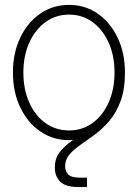

<svg xmlns="http://www.w3.org/2000/svg" viewBox="-20 -565 567 790"><path d="M264.2 11.7Q197.3 11.7 145 -24.7Q92.8 -61 63 -123.8Q33.2 -186.5 33.2 -266.6Q33.2 -346.7 63 -409.4Q92.8 -472.2 145 -508.5Q197.3 -544.9 264.2 -544.9Q330.6 -544.9 382.6 -508.5Q434.6 -472.2 464.4 -409.2Q494.1 -346.2 494.1 -266.6Q494.1 -186.5 464.4 -123.8Q434.6 -61 382.6 -24.7Q330.6 11.7 264.2 11.7ZM264.2 -28.3Q318.8 -28.3 361.1 -59.1Q403.3 -89.8 427.2 -143.8Q451.2 -197.8 451.2 -266.6Q451.2 -335.4 427.2 -389.2Q403.3 -442.9 361.1 -473.9Q318.8 -504.9 264.2 -504.9Q209.5 -504.9 167 -473.9Q124.5 -442.9 100.3 -389.2Q76.2 -335.4 76.2 -266.6Q76.2 -197.8 100.1 -143.8Q124 -89.8 166.5 -59.1Q209 -28.3 264.2 -28.3ZM300.8 204.6Q250.5 204.6 228 182.6Q205.6 160.6 205.6 124.5Q205.6 87.9 224.6 62.5Q243.7 37.1 273.7 15.9Q303.7 -5.4 337.6 -28.1Q371.6 -50.8 401.6 -81.5Q431.6 -112.3 450.7 -156.7Q469.7 -201.2 469.7 -266.6H494.1Q494.1 -197.3 476.3 -149.2Q458.5 -101.1 430.4 -68.1Q402.3 -35.2 371.1 -12Q339.8 11.2 311.8 30.5Q283.7 49.8 265.9 70.6Q248 91.3 248 119.1Q248 139.2 260.5 152.6Q272.9 166 309.6 166H337.9V204.6Z"/></svg>

Font: Inter Display Extra Light
Style: Regular
Weight: 200
Designer: Rasmus Andersson
Foundry: rsms
Version: Version 4.000;git-4fc901f